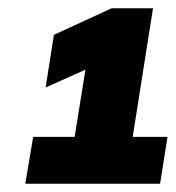

<svg xmlns="http://www.w3.org/2000/svg" viewBox="-20 -725 424 463"><path d="M41 -282ZM41 -282 60 -395H160L186 -557L90 -514L110 -641L249 -705H349L300 -395H384L366 -282Z"/></svg>

Font: Winston ExtraBold
Style: Italic
Weight: 800
Italic angle: -9°
Designer: Original fonts by Vernon Adams / Changes by Cristiano Sobral
Foundry: Original fonts by Vernon Adams / Changes by Cristiano Sobral
Version: Version 2.503;July 17, 2020;FontCreator 13.0.0.2655 64-bit